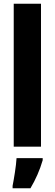

<svg xmlns="http://www.w3.org/2000/svg" viewBox="-20 -780 292 1021"><path d="M198 0V-760H53V0ZM207 72V61H68C66 101 54 173 47 208V221H142C169 176 192 124 207 72Z"/></svg>

Font: Noto Sans Devanagari ExtraCondensed ExtraBold
Style: Regular
Weight: 800
Width: 2
Designer: Jelle Bosma - Monotype Design Team
Foundry: Monotype Imaging Inc.
Version: Version 2.004